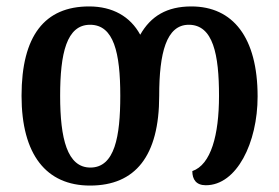

<svg xmlns="http://www.w3.org/2000/svg" viewBox="-20 -567 868 597"><path d="M260 10C401 10 475 -82 475 -269C475 -402 497 -490 567 -490C643 -490 661 -397 661 -269C661 -147 636 -55 578 -35C578 -9 590 9 620 9C716 9 781 -123 781 -267C781 -451 704 -547 575 -547C499 -547 449 -517 416 -459C385 -516 330 -547 257 -547C119 -547 47 -456 47 -269C47 -86 124 10 260 10ZM261 -46C189 -46 167 -136 167 -269C167 -401 187 -490 260 -490C334 -490 354 -403 354 -269C354 -143 337 -46 261 -46Z"/></svg>

Font: Noto Serif Georgian SemiCondensed Semi
Style: Regular
Weight: 600
Width: 4
Designer: Monotype Design Team
Foundry: Monotype Imaging Inc.
Version: Version 1.901